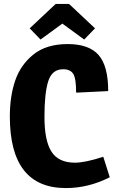

<svg xmlns="http://www.w3.org/2000/svg" viewBox="-20 -944 596 976"><path d="M530 -481 367 -473Q367 -546 352 -569Q337 -592 301 -592Q245 -592 225.5 -532Q206 -472 206 -350Q206 -228 242 -172.5Q278 -117 361 -117Q412 -117 505 -147L538 -43Q430 12 315 12Q30 12 30 -352Q30 -455 57.5 -535Q85 -615 150.5 -667.5Q216 -720 324 -720Q432 -720 481 -664.5Q530 -609 530 -481ZM331 -924 463 -800 408 -743 297 -824 186 -743 131 -800 263 -924Z"/></svg>

Font: Magra
Style: Bold
Weight: 600
Designer: Viviana Monsalve
Foundry: Viviana Monsalve
Version: Version 1.001